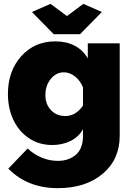

<svg xmlns="http://www.w3.org/2000/svg" viewBox="-20 -750 687 993"><path d="M241.2 -730 326.2 -667 411.1 -730 506.8 -688 394 -573.2H257.8L145 -688ZM21 -264.2Q21 -382.3 89.8 -459.2Q158.7 -536.1 266.1 -536.1Q322.8 -536.1 366 -513.7Q409.2 -491.2 434.1 -448.2V-525.9H599.1V-47.9Q599.1 74.7 511 148.9Q422.9 223.1 278.8 223.1Q122.6 223.1 22.9 122.1L123 18.1Q153.3 46.9 194.1 64.5Q234.9 82 278.8 82Q335.4 82 372.3 50.3Q409.2 18.6 409.2 -47.9V-82Q387.7 -42 345 -21Q302.2 0 250 0Q182.6 0 130.1 -34.9Q77.6 -69.8 49.3 -129.9Q21 -189.9 21 -264.2ZM409.2 -204.1V-297.9Q395 -333.5 367.7 -354.7Q340.3 -376 310.1 -376Q270 -376 242.4 -341.6Q214.8 -307.1 214.8 -258.8Q214.8 -210.4 243.7 -180.2Q272.5 -149.9 317.9 -149.9Q372.1 -149.9 409.2 -204.1Z"/></svg>

Font: Rawline Black
Style: Regular
Weight: 900
Designer: Matt McInerney, Pablo Impallari, Rodrigo Fuenzalida
Foundry: Matt McInerney, Pablo Impallari, Rodrigo Fuenzalida
Version: Version 4.020;PS 004.020;hotconv 1.0.88;makeotf.lib2.5.64775